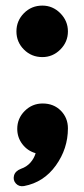

<svg xmlns="http://www.w3.org/2000/svg" viewBox="-20 -532 297 679"><path d="M129.9 -512.2Q166.5 -512.2 193.4 -485.1Q220.2 -458 220.2 -420.9Q220.2 -383.8 193.4 -356.9Q166.5 -330.1 129.9 -330.1Q91.3 -330.1 64.7 -356.7Q38.1 -383.3 38.1 -420.9Q38.1 -458.5 64.7 -485.4Q91.3 -512.2 129.9 -512.2ZM41 -76.2Q41 -113.3 67.4 -139.6Q93.8 -166 130.9 -166Q169.9 -166 195.1 -140.6Q220.2 -115.2 220.2 -78.1Q220.2 -6.3 177.5 53.2Q134.8 112.8 64.9 126Q47.4 128.9 36.4 117.2Q25.4 105.5 29.5 89.1Q33.7 72.8 54.2 64.9Q74.2 58.1 87.4 43.2Q100.6 28.3 106 9.8Q77.1 1.5 59.1 -22.2Q41 -45.9 41 -76.2Z"/></svg>

Font: LT Saeada
Style: Bold
Weight: 700
Designer: Daniel Lyons
Foundry: LyonsType
Version: Version 1.001